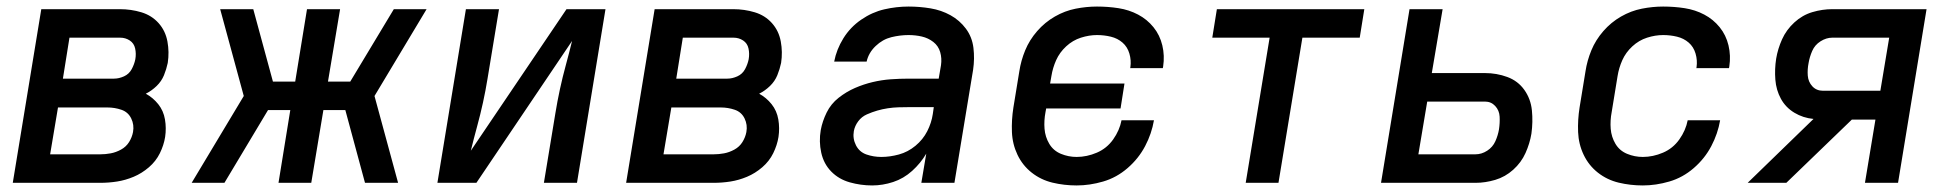

<svg xmlns="http://www.w3.org/2000/svg" viewBox="-20 -558 5944 586"><path d="M19 0H286Q312 0 337.5 -4Q363 -8 388 -18.5Q413 -29 434.5 -47.5Q456 -66 468 -90.5Q480 -115 484 -140Q488 -167 483.5 -193.5Q479 -220 463 -240Q447 -260 425 -272Q443 -281 458 -295.5Q473 -310 480.5 -328.5Q488 -347 492 -366Q497 -399 491 -431.5Q485 -464 464 -487.5Q443 -511 411.5 -520.5Q380 -530 346 -530H106ZM172 -318 192 -443H347Q363 -443 376 -434.5Q389 -426 392.5 -410Q396 -394 393 -377Q390 -362 382 -347Q374 -332 358.5 -325Q343 -318 328 -318ZM133 -87 157 -230H308Q330 -230 350.5 -223Q371 -216 380.5 -196.5Q390 -177 386 -155Q383 -139 374 -124.5Q365 -110 349.5 -101.5Q334 -93 318 -90Q302 -87 286 -87Z M565 0H665L798 -222H866L830 0H930L967 -222H1034L1094 0H1195L1123 -265L1282 -530H1182L1049 -309H981L1018 -530H917L881 -309H813L753 -530H652L724 -265Z M1315 0H1434L1726 -433Q1717 -396 1707 -359.5Q1697 -323 1689 -286Q1681 -249 1675 -212L1640 0H1741L1828 -530H1709L1417 -98Q1426 -135 1436 -171.5Q1446 -208 1454 -244.5Q1462 -281 1468 -318L1503 -530H1402Z M1891 0H2158Q2184 0 2209.5 -4Q2235 -8 2260 -18.5Q2285 -29 2306.5 -47.5Q2328 -66 2340 -90.5Q2352 -115 2356 -140Q2360 -167 2355.5 -193.5Q2351 -220 2335 -240Q2319 -260 2297 -272Q2315 -281 2330 -295.5Q2345 -310 2352.5 -328.5Q2360 -347 2364 -366Q2369 -399 2363 -431.5Q2357 -464 2336 -487.5Q2315 -511 2283.5 -520.5Q2252 -530 2218 -530H1978ZM2044 -318 2064 -443H2219Q2235 -443 2248 -434.5Q2261 -426 2264.5 -410Q2268 -394 2265 -377Q2262 -362 2254 -347Q2246 -332 2230.5 -325Q2215 -318 2200 -318ZM2005 -87 2029 -230H2180Q2202 -230 2222.5 -223Q2243 -216 2252.5 -196.5Q2262 -177 2258 -155Q2255 -139 2246 -124.5Q2237 -110 2221.5 -101.5Q2206 -93 2190 -90Q2174 -87 2158 -87Z M2642 8Q2674 8 2706 -2.5Q2738 -13 2764 -36.5Q2790 -60 2807 -89L2792 0H2893L2950 -345Q2955 -379 2951 -412Q2947 -445 2928 -470.5Q2909 -496 2881 -511.5Q2853 -527 2820 -532.5Q2787 -538 2753 -538Q2716 -538 2679 -529.5Q2642 -521 2608.5 -498Q2575 -475 2554 -441Q2533 -407 2526 -370H2625Q2631 -397 2652.5 -417.5Q2674 -438 2700.5 -444.5Q2727 -451 2753 -451Q2774 -451 2793.5 -446.5Q2813 -442 2828.5 -430Q2844 -418 2849.5 -399Q2855 -380 2852 -359L2845 -318H2754Q2726 -318 2698.5 -316Q2671 -314 2643.5 -307.5Q2616 -301 2589.5 -289.5Q2563 -278 2539.5 -259.5Q2516 -241 2503 -214.5Q2490 -188 2485 -161Q2479 -126 2486.5 -92Q2494 -58 2517 -34.5Q2540 -11 2573.5 -1.5Q2607 8 2642 8ZM2670 -79Q2646 -79 2624.5 -86.5Q2603 -94 2592.5 -114.5Q2582 -135 2586 -158Q2589 -174 2599.5 -188Q2610 -202 2626 -209Q2642 -216 2657.5 -220.5Q2673 -225 2689.5 -227.5Q2706 -230 2722 -230.5Q2738 -231 2754 -231H2830L2827 -210Q2823 -183 2810 -157.5Q2797 -132 2774 -113Q2751 -94 2723.5 -86.5Q2696 -79 2670 -79Z M3266 8Q3306 8 3347 -4Q3388 -16 3421.5 -45Q3455 -74 3475 -112Q3495 -150 3502 -191H3403Q3397 -160 3377.5 -132.5Q3358 -105 3327.5 -92Q3297 -79 3266 -79Q3241 -79 3218 -88.5Q3195 -98 3182.5 -119Q3170 -140 3168 -165Q3166 -190 3171 -216L3173 -227H3400L3412 -303H3185L3189 -326Q3193 -351 3203.5 -374.5Q3214 -398 3234 -416.5Q3254 -435 3279 -443Q3304 -451 3328 -451Q3350 -451 3370.5 -446Q3391 -441 3406 -428Q3421 -415 3427 -394.5Q3433 -374 3430 -353Q3430 -351 3429 -350H3529L3530 -355Q3535 -388 3527.5 -419.5Q3520 -451 3500.5 -475Q3481 -499 3453.5 -513.5Q3426 -528 3394 -533Q3362 -538 3328 -538Q3296 -538 3263 -531.5Q3230 -525 3199.5 -507.5Q3169 -490 3145.5 -463Q3122 -436 3109 -404.5Q3096 -373 3091 -340L3073 -230Q3067 -192 3068.5 -155Q3070 -118 3085.5 -85.5Q3101 -53 3129 -31Q3157 -9 3192.5 -0.5Q3228 8 3266 8Z M3782 0H3882L3955 -443H4130L4144 -530H3694L3680 -443H3855Z M4195 0H4484Q4513 0 4543.5 -9Q4574 -18 4598.5 -40Q4623 -62 4636 -91Q4649 -120 4654 -150Q4659 -186 4655.5 -221Q4652 -256 4632.5 -283.5Q4613 -311 4580.5 -323Q4548 -335 4512 -335H4350L4383 -530H4282ZM4309 -87 4336 -248H4512Q4531 -248 4543.5 -234.5Q4556 -221 4557 -202Q4558 -183 4555 -163Q4552 -145 4544 -127Q4536 -109 4519 -98Q4502 -87 4483 -87Z M4994 8Q5034 8 5075 -4Q5116 -16 5149.5 -45Q5183 -74 5203 -112Q5223 -150 5230 -191H5131Q5125 -160 5105.5 -132.5Q5086 -105 5055.5 -92Q5025 -79 4994 -79Q4969 -79 4946 -88.5Q4923 -98 4910.5 -119Q4898 -140 4896 -165Q4894 -190 4899 -216L4917 -326Q4921 -351 4931.5 -374.5Q4942 -398 4962 -416.5Q4982 -435 5007 -443Q5032 -451 5056 -451Q5078 -451 5098.5 -446Q5119 -441 5134 -428Q5149 -415 5155 -394.5Q5161 -374 5158 -353Q5158 -351 5157 -350H5257L5258 -355Q5263 -388 5255.5 -419.5Q5248 -451 5228.5 -475Q5209 -499 5181.5 -513.5Q5154 -528 5122 -533Q5090 -538 5056 -538Q5024 -538 4991 -531.5Q4958 -525 4927.5 -507.5Q4897 -490 4873.5 -463Q4850 -436 4837 -404.5Q4824 -373 4819 -340L4801 -230Q4795 -192 4796.5 -155Q4798 -118 4813.5 -85.5Q4829 -53 4857 -31Q4885 -9 4920.5 -0.5Q4956 8 4994 8Z M5314 0H5432L5632 -193H5704L5672 0H5773L5860 -530H5572Q5542 -530 5511.5 -521Q5481 -512 5456.5 -489.5Q5432 -467 5419 -438Q5406 -409 5401 -379Q5396 -347 5398.5 -315Q5401 -283 5415.5 -256.5Q5430 -230 5456.5 -214Q5483 -198 5515 -195ZM5544 -281Q5524 -281 5511.5 -294.5Q5499 -308 5497.5 -327Q5496 -346 5500 -366Q5503 -384 5511 -402.5Q5519 -421 5536.5 -432Q5554 -443 5572 -443H5746L5719 -281Z"/></svg>

Font: Iosevka Sparkle Medium Oblique
Style: Regular
Weight: 500
Italic angle: -9°
Designer: Belleve Invis
Foundry: Belleve Invis
Version: Version 4.5.0; ttfautohint (v1.8.3)